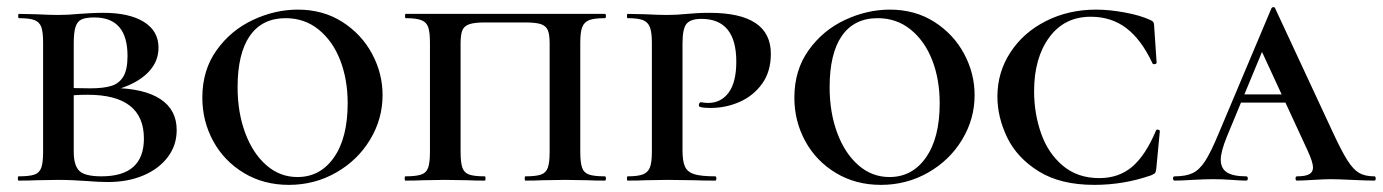

<svg xmlns="http://www.w3.org/2000/svg" viewBox="-20 -507 3882 539"><path d="M476 -142Q476 -99 451 -66Q426 -33 382.5 -14.5Q339 4 283 4Q256 4 220 1Q206 0 186 -1Q166 -2 142 -2L81 -1Q63 0 32 0Q30 0 30 -6Q30 -12 32 -12Q63 -12 77 -17Q91 -22 96 -36.5Q101 -51 101 -81V-387Q101 -417 96 -431Q91 -445 77 -450.5Q63 -456 33 -456Q31 -456 31 -462Q31 -468 33 -468L81 -467Q121 -465 142 -465Q171 -465 202 -468Q213 -469 233.5 -470Q254 -471 270 -471Q343 -471 384 -445.5Q425 -420 425 -373Q425 -328 387 -295.5Q349 -263 280 -249L297 -260Q384 -259 430 -229Q476 -199 476 -142ZM187 -385V-256L151 -262Q182 -259 233 -259Q271 -259 293 -266Q315 -273 326.5 -292.5Q338 -312 338 -350Q338 -458 245 -458Q221 -458 209 -452.5Q197 -447 192 -431.5Q187 -416 187 -385ZM384 -118Q384 -241 226 -241Q181 -241 151 -235L187 -247V-81Q187 -43 202.5 -27.5Q218 -12 265 -12Q384 -12 384 -118Z M548 -233Q548 -310 588 -366Q628 -422 690 -451Q752 -480 816 -480Q887 -480 941 -445.5Q995 -411 1024.5 -356Q1054 -301 1054 -240Q1054 -173 1019 -115Q984 -57 923.5 -22.5Q863 12 791 12Q720 12 664.5 -21.5Q609 -55 578.5 -111Q548 -167 548 -233ZM956 -217Q956 -284 935 -338Q914 -392 874.5 -424Q835 -456 782 -456Q716 -456 681.5 -406.5Q647 -357 647 -262Q647 -191 668.5 -133.5Q690 -76 728 -43Q766 -10 815 -10Q879 -10 917.5 -65Q956 -120 956 -217Z M1118 -12Q1148 -12 1162.5 -17Q1177 -22 1182 -36.5Q1187 -51 1187 -81V-387Q1187 -417 1182 -431Q1177 -445 1162.5 -450.5Q1148 -456 1119 -456Q1117 -456 1117 -462Q1117 -468 1119 -468H1678Q1681 -468 1681 -462Q1681 -456 1678 -456Q1648 -456 1634 -450.5Q1620 -445 1614.5 -431Q1609 -417 1609 -387V-81Q1609 -51 1614 -36.5Q1619 -22 1633.5 -17Q1648 -12 1678 -12Q1681 -12 1681 -6Q1681 0 1678 0Q1648 0 1631 -1L1567 -2L1501 -1Q1485 0 1455 0Q1453 0 1453 -6Q1453 -12 1455 -12Q1485 -12 1499 -17Q1513 -22 1518 -36.5Q1523 -51 1523 -81V-385Q1523 -410 1518 -422Q1513 -434 1499 -439Q1485 -444 1455 -444H1341Q1312 -444 1297.5 -439Q1283 -434 1278 -422Q1273 -410 1273 -385V-81Q1273 -51 1278 -36.5Q1283 -22 1297 -17Q1311 -12 1341 -12Q1343 -12 1343 -6Q1343 0 1341 0Q1311 0 1294 -1L1229 -2L1167 -1Q1149 0 1118 0Q1116 0 1116 -6Q1116 -12 1118 -12Z M1988 -12Q1991 -12 1991 -6Q1991 0 1988 0Q1951 0 1930 -1L1853 -2L1791 -1Q1773 0 1742 0Q1740 0 1740 -6Q1740 -12 1742 -12Q1771 -12 1785 -17.5Q1799 -23 1804.5 -37Q1810 -51 1810 -81V-387Q1810 -416 1804.5 -430.5Q1799 -445 1785 -450.5Q1771 -456 1742 -456Q1740 -456 1740 -462Q1740 -468 1742 -468L1790 -467Q1830 -465 1852 -465Q1879 -465 1909 -468Q1920 -469 1935.5 -470Q1951 -471 1972 -471Q2144 -471 2144 -356Q2144 -306 2119.5 -272Q2095 -238 2056.5 -221Q2018 -204 1975 -204Q1953 -204 1945 -207Q1942 -207 1942 -213Q1942 -215 1943.5 -217.5Q1945 -220 1948 -220Q1960 -218 1968 -218Q2004 -218 2025.5 -247Q2047 -276 2047 -334Q2047 -454 1949 -454Q1920 -454 1908 -441Q1896 -428 1896 -385V-85Q1896 -54 1903 -39Q1910 -24 1929 -18Q1948 -12 1988 -12Z M2210 -233Q2210 -310 2250 -366Q2290 -422 2352 -451Q2414 -480 2478 -480Q2549 -480 2603 -445.5Q2657 -411 2686.5 -356Q2716 -301 2716 -240Q2716 -173 2681 -115Q2646 -57 2585.5 -22.5Q2525 12 2453 12Q2382 12 2326.5 -21.5Q2271 -55 2240.5 -111Q2210 -167 2210 -233ZM2618 -217Q2618 -284 2597 -338Q2576 -392 2536.5 -424Q2497 -456 2444 -456Q2378 -456 2343.5 -406.5Q2309 -357 2309 -262Q2309 -191 2330.5 -133.5Q2352 -76 2390 -43Q2428 -10 2477 -10Q2541 -10 2579.5 -65Q2618 -120 2618 -217Z M3209 -451Q3216 -448 3218 -444.5Q3220 -441 3220 -434L3227 -331Q3227 -328 3221.5 -327Q3216 -326 3215 -330Q3184 -396 3142 -428Q3100 -460 3042 -460Q2968 -460 2925.5 -402Q2883 -344 2883 -251Q2883 -189 2902.5 -133Q2922 -77 2963.5 -42Q3005 -7 3066 -7Q3121 -7 3158.5 -39Q3196 -71 3225 -140Q3226 -144 3231 -143Q3236 -142 3236 -139L3226 -33Q3225 -25 3223 -22Q3221 -19 3212 -15Q3135 12 3052 12Q2957 12 2896 -26Q2835 -64 2807.5 -121Q2780 -178 2780 -236Q2780 -304 2816.5 -360Q2853 -416 2916.5 -448Q2980 -480 3057 -480Q3094 -480 3137.5 -472Q3181 -464 3209 -451Z M3464 -242H3647L3654 -219H3449ZM3838 0Q3818 0 3776 -2Q3734 -4 3716 -4Q3699 -4 3667 -2Q3635 0 3621 0Q3617 0 3617 -6Q3617 -12 3621 -12Q3645 -12 3655.5 -18Q3666 -24 3666 -37Q3666 -51 3651 -84L3516 -376L3553 -434L3424 -123Q3407 -81 3407 -59Q3407 -34 3424.5 -23Q3442 -12 3478 -12Q3483 -12 3483 -6Q3483 0 3478 0Q3464 0 3438 -2Q3410 -4 3386 -4Q3361 -4 3327 -2Q3297 0 3278 0Q3273 0 3273 -6Q3273 -12 3278 -12Q3309 -12 3328 -21Q3347 -30 3363 -54.5Q3379 -79 3401 -132L3549 -483Q3551 -487 3555 -487Q3559 -487 3560 -483L3721 -137Q3746 -83 3762.5 -57Q3779 -31 3795.5 -21.5Q3812 -12 3838 -12Q3842 -12 3842 -6Q3842 0 3838 0Z"/></svg>

Font: Cormorant Unicase SemiBold
Style: Regular
Weight: 600
Designer: Christian Thalmann (Catharsis Fonts)
Foundry: Catharsis Fonts
Version: Version 4.000